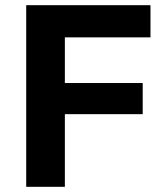

<svg xmlns="http://www.w3.org/2000/svg" viewBox="-20 -720 635 740"><path d="M81 0V-700H560V-576H230V-400H530V-280H230V0Z"/></svg>

Font: Golos Text SemiBold
Style: Regular
Weight: 600
Designer: A.Korolkova, Vitaly Kuzmin
Foundry: ParaType Ltd
Version: Version 2.004